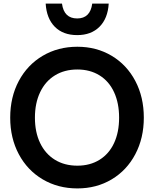

<svg xmlns="http://www.w3.org/2000/svg" viewBox="-20 -1039 860 1072"><path d="M37 -382Q37 -497 85 -587Q133 -677 218.5 -727.5Q304 -778 412 -778Q519 -778 603.5 -727.5Q688 -677 735.5 -587Q783 -497 783 -382Q783 -268 735.5 -178Q688 -88 603.5 -37.5Q519 13 412 13Q304 13 218.5 -37.5Q133 -88 85 -178Q37 -268 37 -382ZM412 -114Q483 -114 536 -147Q589 -180 617 -240.5Q645 -301 645 -382Q645 -463 617 -524Q589 -585 536 -618Q483 -651 412 -651Q340 -651 286.5 -618Q233 -585 204 -524Q175 -463 175 -382Q175 -301 204 -240.5Q233 -180 286.5 -147Q340 -114 412 -114ZM411 -843Q332 -843 286 -889.5Q240 -936 235 -1019H326Q337 -936 411 -936Q484 -936 495 -1019H587Q582 -936 535.5 -889.5Q489 -843 411 -843Z"/></svg>

Font: Application Semibold
Style: Regular
Weight: 600
Designer: Wei Huang
Foundry: Wei Huang
Version: Version 0.012